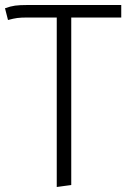

<svg xmlns="http://www.w3.org/2000/svg" viewBox="-20 -543 514 768"><path d="M465 -473H265V197L207 205V-473H92Q64 -473 49 -471Q34 -469 12 -463L0 -510Q22 -518 40.5 -520.5Q59 -523 91 -523H465Z"/></svg>

Font: Fira Sans Light
Style: Regular
Weight: 300
Designer: bBox Type GmbH & Carrois Corporate GbR & Edenspiekermann AG
Foundry: bBox Type GmbH & Carrois Corporate GbR & Edenspiekermann AG
Version: Version 4.301